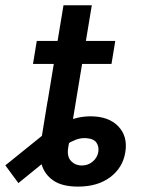

<svg xmlns="http://www.w3.org/2000/svg" viewBox="-84 -689 529 719"><path d="M208.5 9.8Q148.4 9.8 115.5 -13.2Q82.5 -36.1 72 -73.2Q61.5 -110.4 68.4 -152.8L93.8 -308.6H200.2L171.4 -135.7Q166 -103 181.9 -86.2Q197.8 -69.3 222.7 -69.3Q245.6 -69.3 262.9 -83.7Q280.3 -98.1 284.2 -120.1Q287.1 -139.6 277.6 -154.1Q268.1 -168.5 245.1 -170.9Q229 -173.3 213.1 -169.7Q197.3 -166 180.4 -157Q163.6 -147.9 144 -132.8L-15.1 -3.4L-64 -69.8L77.1 -183.6Q116.7 -216.3 163.8 -234.9Q210.9 -253.4 254.9 -253.4Q323.2 -253.4 359.1 -215.8Q395 -178.2 385.3 -119.1Q376 -61 328.9 -25.6Q281.7 9.8 208.5 9.8ZM75.2 -194.3 153.8 -669.4H259.8L181.2 -194.3ZM39.6 -449.7 53.7 -535.6H347.7L333.5 -449.7Z"/></svg>

Font: Inter 20pt Medium
Style: Italic
Weight: 500
Italic angle: -9.3988°
Version: Version 4.001;git-66647c0bb